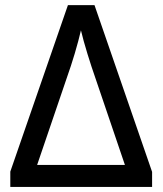

<svg xmlns="http://www.w3.org/2000/svg" viewBox="-20 -735 639 755"><path d="M351.6 -714.8 578.1 -59.1V0H20.5V-60.1L247.1 -714.8ZM471.2 -86.4 339.8 -473.1Q332 -497.1 324 -522.9Q315.9 -548.8 309.3 -573Q302.7 -597.2 298.3 -615.7Q293.9 -597.2 287.6 -573Q281.2 -548.8 273.7 -523.7Q266.1 -498.5 258.8 -476.1L126 -86.4Z"/></svg>

Font: Open Sans Medium
Style: Regular
Weight: 500
Designer: Monotype Design Team
Foundry: Monotype Imaging Inc.
Version: Version 3.000